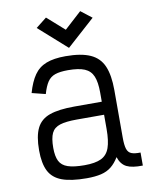

<svg xmlns="http://www.w3.org/2000/svg" viewBox="-94 -919 787 1001"><g transform="rotate(-10 300.0 -418.0)"><path d="M284 14Q201.5 14 153.2 -3.8Q105 -21.5 84.2 -62.2Q63.5 -103 63.5 -172Q63.5 -247 84.2 -289.2Q105 -331.5 153.2 -348.5Q201.5 -365.5 284 -365.5H429.5V-414Q429.5 -469 416.5 -500.2Q403.5 -531.5 372 -544.8Q340.5 -558 284 -558Q241.5 -558 216 -549.2Q190.5 -540.5 175.5 -518Q160.5 -495.5 149 -455.5L77 -473.5Q93.5 -531.5 117.8 -566.2Q142 -601 182 -616.5Q222 -632 284 -632Q367 -632 415.2 -610.2Q463.5 -588.5 484 -540.5Q504.5 -492.5 504.5 -414V-162Q504.5 -122.5 511 -102.2Q517.5 -82 534.8 -75.2Q552 -68.5 582.5 -69.5V-0.5Q526.5 1 497.2 -13.5Q468 -28 455 -67.5Q437 -37.5 414.2 -19.2Q391.5 -1 360 6.5Q328.5 14 284 14ZM284 -55Q340.5 -55 372 -70Q403.5 -85 416.5 -121.2Q429.5 -157.5 429.5 -221V-296.5H284Q227.5 -296.5 195.8 -286.5Q164 -276.5 151.2 -249.8Q138.5 -223 138.5 -172Q138.5 -127.5 151.2 -102Q164 -76.5 195.8 -65.8Q227.5 -55 284 -55ZM310 -671.5 162 -803 219 -848 310 -767.5 400.5 -850 458.5 -805Z"/></g></svg>

Font: Victor Mono Thin
Style: Regular
Weight: 100
Monospace: yes
Designer: Rune Bjørnerås
Version: Version 1.561;gftools[0.9.30]